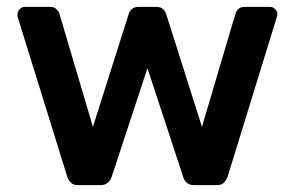

<svg xmlns="http://www.w3.org/2000/svg" viewBox="-20 -540 860 560"><path d="M208 0Q194 0 187 -7Q180 -14 176 -25L32 -489Q31 -491 31 -493.5Q31 -496 31 -498Q31 -507 37.5 -513.5Q44 -520 53 -520H126Q138 -520 144.5 -513.5Q151 -507 153 -501L251 -170L355 -498Q357 -506 364 -513Q371 -520 385 -520H435Q449 -520 456 -513Q463 -506 465 -498L569 -170L667 -501Q668 -507 675 -513.5Q682 -520 693 -520H767Q776 -520 782.5 -513.5Q789 -507 789 -498Q789 -495 787 -489L644 -25Q640 -14 633 -7Q626 0 612 0H547Q521 0 514 -25L410 -341L306 -25Q298 0 272 0Z"/></svg>

Font: Fz Rubik Med
Style: Regular
Weight: 500
Designer: Hubert and Fischer
Foundry: Hubert and Fischer
Version: Vit hóa bi FontZin.com